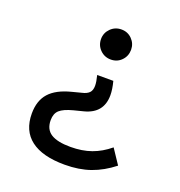

<svg xmlns="http://www.w3.org/2000/svg" viewBox="-123 -588 827 883"><g transform="rotate(20 290.0 -147.0)"><path d="M368 -249Q378 -211 378 -182Q378 -94 289 -71L242 -59Q196 -47 177.5 -30Q159 -13 159 19Q159 64 190.5 84Q222 104 286 104Q343 104 388 88Q433 72 474 38L522 110Q470 151 414.5 170.5Q359 190 289 190Q180 190 123.5 147Q67 104 67 20Q67 -43 100.5 -80.5Q134 -118 205 -136L251 -148Q274 -153 285.5 -164.5Q297 -176 297 -199Q297 -218 289 -249ZM323 -484Q354 -484 375 -462.5Q396 -441 396 -411Q396 -380 375 -358.5Q354 -337 323 -337Q292 -337 270.5 -358.5Q249 -380 249 -411Q249 -441 270.5 -462.5Q292 -484 323 -484Z"/></g></svg>

Font: Sometype Mono Medium
Style: Regular
Weight: 500
Monospace: yes
Designer: Ryoichi Tsunekawa
Foundry: Dharma Type
Version: Version 1.000; ttfautohint (v1.8.3)